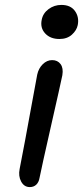

<svg xmlns="http://www.w3.org/2000/svg" viewBox="-20 -742 335 773"><path d="M219.2 -585Q182.6 -585 161.9 -607.4Q141.1 -629.9 147.9 -662.1Q152.8 -688.5 175.5 -705.3Q198.2 -722.2 227.1 -722.2Q264.2 -722.2 281.7 -697.8Q299.3 -673.3 293 -641.1Q288.6 -619.6 269.3 -602.3Q250 -585 219.2 -585ZM100.1 11.2Q77.1 11.2 65.2 -11Q53.2 -33.2 59.1 -62Q82 -179.2 101.8 -289.6Q121.6 -399.9 129.9 -441.9Q135.3 -466.8 152.1 -483.4Q168.9 -500 189.9 -500Q211.9 -500 223.9 -483.9Q235.8 -467.8 231 -439Q223.6 -402.8 185.5 -235.4Q147.5 -67.9 139.2 -25.9Q136.2 -8.3 126 1.5Q115.7 11.2 100.1 11.2Z"/></svg>

Font: Shantell Sans Normal
Style: Italic
Weight: 400
Italic angle: -11.31°
Designer: Stephen Nixon, Anya Danilova, Shantell Martin
Foundry: Arrow Type
Version: Version 1.006;[559af2be0]